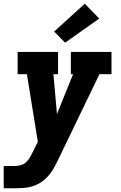

<svg xmlns="http://www.w3.org/2000/svg" viewBox="-30 -800 650 1035"><path d="M-10 215V95H44Q62 95 79.5 91Q97 87 110.5 74.5Q124 62 133 46Q142 30 150 13L174 -36L115 -400H65V-520H283V-400H258L277 -185L364 -400H352V-520H571V-400H506L281 66Q271 87 259.5 107Q248 127 233 145Q216 166 193.5 181Q171 196 145.5 204Q120 212 95 213.5Q70 215 44 215ZM321 -570 262 -630 427 -780 505 -700Z"/></svg>

Font: Iosevka Etoile Heavy Oblique
Style: Regular
Weight: 900
Italic angle: -9°
Designer: Belleve Invis
Foundry: Belleve Invis
Version: Version 15.5.2; ttfautohint (v1.8.4)